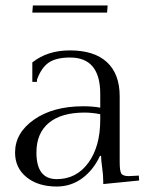

<svg xmlns="http://www.w3.org/2000/svg" viewBox="-20 -663 545 701"><path d="M371 -617H98L100 -643H373ZM417 -311V-71Q417 -40 422.5 -30Q428 -20 450 -20Q453 -20 459.5 -20.5Q466 -21 470 -21L487 -22L488 -4L357 9V1Q357 -24 353 -51.5Q349 -79 349 -94H345Q321 -42 280 -12Q239 18 187 18Q119 18 77 -16Q35 -50 35 -106Q35 -178 104.5 -226.5Q174 -275 284 -275Q318 -275 346 -270V-320Q346 -453 236 -453Q185 -453 158 -434.5Q131 -416 115 -372V-364H98V-435Q153 -479 235 -479Q324 -479 370.5 -436Q417 -393 417 -311ZM187 -9Q259 -9 302.5 -68.5Q346 -128 346 -226V-246Q316 -252 289 -252Q204 -252 158.5 -214.5Q113 -177 113 -106Q113 -9 187 -9Z"/></svg>

Font: Foglihten068fMac
Style: Regular
Weight: 500
Designer: gluk (gluksza@wp.pl)
Foundry: gluk (gluksza@wp.pl)
Version: Version 0.68